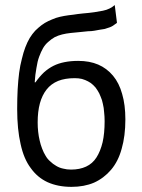

<svg xmlns="http://www.w3.org/2000/svg" viewBox="-20 -727 563 759"><path d="M117.2 -401.4Q119.1 -432.6 124 -458Q127.9 -484.4 134.8 -502.9Q141.6 -521.5 150.4 -537.1Q159.2 -551.8 170.9 -561.5Q182.6 -572.3 196.3 -580.1Q210 -586.9 225.6 -590.8Q241.2 -594.7 259.8 -596.7Q278.3 -598.6 299.8 -600.6Q314.5 -602.5 328.1 -603.5Q340.8 -603.5 352.5 -605.5Q364.3 -607.4 374 -609.4Q383.8 -611.3 392.6 -612.3Q400.4 -614.3 408.2 -617.2Q415 -619.1 420.9 -622.1Q426.8 -625 431.6 -628.9Q437.5 -632.8 442.4 -636.7Q439.5 -660.2 433.6 -707Q424.8 -699.2 413.1 -693.4Q401.4 -687.5 386.7 -684.6Q372.1 -681.6 352.5 -678.7Q332 -675.8 307.6 -673.8Q288.1 -671.9 269.5 -668.9Q251 -667 234.4 -664.1Q216.8 -661.1 201.2 -656.2Q185.5 -650.4 170.9 -643.6Q156.2 -636.7 143.6 -627Q130.9 -617.2 119.1 -605.5Q107.4 -592.8 97.7 -577.1Q87.9 -560.5 80.1 -540Q72.3 -519.5 66.4 -494.1Q59.6 -468.8 55.7 -439.5Q51.8 -409.2 49.8 -374Q47.9 -337.9 47.9 -295.9Q47.9 -215.8 61.5 -157.2Q74.2 -98.6 101.6 -62.5Q127.9 -25.4 168 -6.8Q209 11.7 262.7 11.7Q312.5 11.7 351.6 -4.9Q390.6 -22.5 418.9 -55.7Q447.3 -88.9 460.9 -138.7Q475.6 -189.5 475.6 -254.9Q475.6 -312.5 462.9 -355.5Q451.2 -398.4 426.8 -427.7Q402.3 -457 368.2 -471.7Q334 -486.3 289.1 -486.3Q259.8 -486.3 235.4 -481.4Q210.9 -476.6 191.4 -466.8Q171.9 -457 154.3 -441.4Q136.7 -424.8 120.1 -401.4Q119.1 -401.4 117.2 -401.4ZM164.1 -373Q181.6 -395.5 210 -407.2Q237.3 -418 275.4 -418Q291 -418 303.7 -415Q317.4 -411.1 328.1 -405.3Q339.8 -399.4 348.6 -390.6Q358.4 -381.8 365.2 -370.1Q373 -358.4 377.9 -344.7Q383.8 -332 386.7 -316.4Q390.6 -300.8 391.6 -283.2Q393.6 -266.6 393.6 -248Q393.6 -200.2 385.7 -165Q377 -128.9 361.3 -104.5Q345.7 -80.1 320.3 -68.4Q294.9 -56.6 260.7 -56.6Q244.1 -56.6 229.5 -60.5Q214.8 -63.5 202.1 -71.3Q188.5 -79.1 178.7 -88.9Q168 -97.7 160.2 -111.3Q152.3 -124 146.5 -139.6Q140.6 -154.3 136.7 -171.9Q132.8 -188.5 130.9 -206.1Q128.9 -223.6 128.9 -243.2Q128.9 -286.1 137.7 -318.4Q146.5 -350.6 164.1 -373Z"/></svg>

Font: Aptus Gothic JP
Style: Medium
Weight: 400
Designer: Fuminori Ogawa / Motoya
Version: Version 1